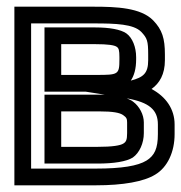

<svg xmlns="http://www.w3.org/2000/svg" viewBox="-20 -529 542 574"><path d="M473 -349V-366C473 -414 465 -440 438 -468C401 -506 328 -509 260 -509H48H23V-484V0V25H48H267C348 25 410 14 444 -7C481 -29 502 -75 502 -128V-157C502 -203 476 -240 433 -263C457 -280 473 -307 473 -349ZM268 -305H163V-397H265C303 -397 322 -394 329 -389C335 -385 337 -379 337 -358V-352C337 -306 334 -305 268 -305ZM360 -131C360 -111 357 -105 349 -100C340 -94 316 -90 272 -90H163V-196H277C318 -196 338 -192 348 -185C358 -178 360 -174 360 -163V-131ZM410 -131V-163C410 -186 397 -211 378 -225C373 -229 366 -232 359 -235C427 -223 452 -200 452 -157V-128C452 -85 442 -64 418 -49C392 -33 344 -25 267 -25H73V-459H260C327 -459 379 -457 402 -434C420 -415 423 -407 423 -366V-349C423 -310 409 -298 371 -288C381 -303 387 -323 387 -352V-358C387 -388 376 -416 358 -429C341 -441 307 -447 265 -447H138H113V-422V-280V-255H138H236L293 -246C288 -246 282 -246 277 -246H138H113V-221V-65V-40H138H272C320 -40 358 -46 377 -58C397 -72 410 -101 410 -131Z"/></svg>

Font: Gamestation DisplayOutline
Style: Regular
Weight: 400
Designer: Jonas Hecksher
Foundry: Jonas Hecksher, Playtypeª, e-types AS
Version: Version 1.003